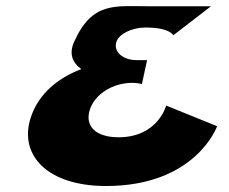

<svg xmlns="http://www.w3.org/2000/svg" viewBox="-20 -605 767 642"><path d="M685.4 -584H482.4C365.4 -584 289 -601 228.3 -466C210.3 -427 220.6 -396 252.2 -374C183.3 -348 124.5 -304 93.6 -239C28.5 -101 125.4 17 334.4 17C635.4 17 706 -183 706 -183L535.6 -252C535.6 -252 508.3 -146 376.3 -146C303.3 -146 261.7 -181 280.6 -239C298.8 -293 360.2 -328 422.2 -328C440.2 -328 454.6 -324 454.6 -324L471.8 -404H435.8C392.8 -404 358 -431 369.2 -465C378.4 -493 423.5 -513 466.5 -513C548.5 -513 559.5 -487 559.5 -487Z"/></svg>

Font: Hussar Milosc
Style: Obl
Weight: 700
Foundry: Cannot Into Space Fonts
Version: Version 1.02